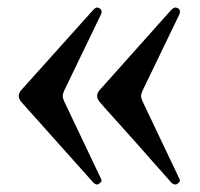

<svg xmlns="http://www.w3.org/2000/svg" viewBox="-20 -499 534 512"><path d="M229 -12 36 -228Q30 -236 30 -243Q30 -251 36 -258L229 -473Q235 -479 239 -479Q241 -479 245 -477Q251 -474 251 -468Q251 -464 249 -460L151 -257Q147 -247 147 -243Q147 -239 151 -229L249 -23Q251 -19 251 -16Q244 -7 239 -7Q234 -7 229 -12ZM437 -12 382 -74Q348 -113 297.5 -169Q247 -225 245 -228Q239 -236 239 -243Q239 -251 245 -258L437 -473Q443 -479 448 -479Q450 -479 454 -477Q460 -474 460 -468Q460 -464 458 -460L360 -257Q356 -247 356 -243Q356 -239 360 -229L458 -23Q460 -19 460 -16Q453 -7 448 -7Q442 -7 437 -12Z"/></svg>

Font: Shippori Mincho B1 Medium
Style: Regular
Weight: 500
Designer: FONTDASU
Foundry: FONTDASU / Google Inc. / but / Adobe
Version: Version 3.110; ttfautohint (v1.8.3)